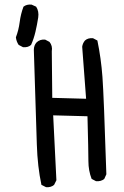

<svg xmlns="http://www.w3.org/2000/svg" viewBox="-20 -797 540 834"><path d="M180 16 160 6Q143 -73 140 -169Q137 -265 127 -580Q127 -600 139 -613Q154 -627 176 -625L195 -615Q209 -598 205 -574L207 -372L354 -368L337 -594Q339 -609 349 -621Q362 -633 384 -631L403 -621Q419 -544 425 -463Q431 -382 442 -40L433 -20Q419 -8 397 -10L378 -20Q364 -56 364 -97Q364 -138 360 -292L211 -296L225 -14L215 6Q201 18 180 16ZM80 -592 61 -602Q51 -617 49 -635Q61 -666 65.5 -701Q70 -736 82 -768Q96 -779 117 -777L137 -768Q150 -748 146 -721Q141 -689 134 -659Q127 -629 115 -602Q102 -590 80 -592Z"/></svg>

Font: Kosefont JP
Style: Regular
Weight: 400
Designer: Nozomi Seto 瀬戸のぞみ
Version: Version 3.00;June 19, 2020